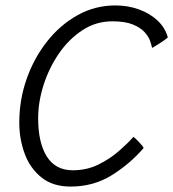

<svg xmlns="http://www.w3.org/2000/svg" viewBox="-20 -683 638 707"><path d="M509 -138Q458.5 -79.5 391.5 -37.8Q324.5 4 240 4Q174.5 4 132.8 -29.5Q91 -63 71 -116.8Q51 -170.5 51 -232Q51 -315 78 -392Q105 -469 153.2 -530.2Q201.5 -591.5 265.8 -627.2Q330 -663 405 -663Q451.5 -663 492 -648.2Q532.5 -633.5 560.5 -607Q588.5 -580.5 598 -545Q589 -537 570 -524.8Q551 -512.5 540 -506.5Q538.5 -515 533.2 -531Q528 -547 513.2 -563.8Q498.5 -580.5 470 -592.5Q441.5 -604.5 393.5 -604.5Q333.5 -604.5 283.5 -571.8Q233.5 -539 197 -486Q160.5 -433 140.5 -370.2Q120.5 -307.5 120.5 -247.5Q120.5 -158 152.2 -107Q184 -56 248 -56Q299.5 -56 342.2 -77Q385 -98 417.8 -126.8Q450.5 -155.5 471.5 -179Q478.5 -174 492 -159.8Q505.5 -145.5 509 -138Z"/></svg>

Font: Grandstander ExtraLight
Style: Italic
Weight: 200
Italic angle: -15°
Designer: Tyler Finck
Foundry: Etcetera Type Co
Version: Version 1.200; ttfautohint (v1.8.3)